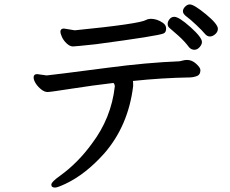

<svg xmlns="http://www.w3.org/2000/svg" viewBox="-20 -796 1040 868"><path d="M229 52Q240 52 276 35Q367 -8 451 -102Q560 -227 582 -407Q582 -429 581 -430Q713 -444 840 -446Q858 -447 872 -453Q886 -459 886 -479Q886 -490 867 -507.5Q848 -525 826 -525Q815 -525 807 -522.5Q799 -520 792 -519Q642 -513 469 -490Q216 -457 191 -455L148 -461Q132 -461 132 -446Q132 -434 141.5 -419Q151 -404 166 -392Q181 -380 195 -380Q207 -380 303 -395Q399 -410 493 -421Q499 -415 499 -405Q483 -262 395 -146Q333 -61 255 -4Q212 26 212 39Q212 52 229 52ZM310 -586Q319 -586 413 -596Q698 -634 720 -645Q731 -650 731 -667Q731 -683 716 -693Q690 -711 661 -711Q655 -710 650.5 -709.5Q646 -709 641 -706Q610 -688 318 -659L269 -667Q253 -667 253 -652Q253 -645 260 -629Q267 -613 281.5 -599.5Q296 -586 310 -586ZM859 -571Q872 -571 882.5 -583Q893 -595 893 -606Q893 -627 841 -673.5Q789 -720 768 -720Q755 -720 746.5 -709.5Q738 -699 738 -688Q738 -676 747 -669Q756 -662 786 -635Q816 -608 835 -582Q845 -571 859 -571ZM929 -631Q941 -631 953 -641.5Q965 -652 965 -666Q965 -687 911 -731.5Q857 -776 838 -776Q827 -776 817 -766Q807 -756 807 -745Q807 -733 823.5 -721Q840 -709 867.5 -683Q895 -657 905.5 -644Q916 -631 929 -631Z"/></svg>

Font: LXGW WenKai Mono TC
Style: Bold
Weight: 700
Designer: LXGW / Fontworks Inc.
Foundry: LXGW / Fontworks Inc.
Version: Version 1.330